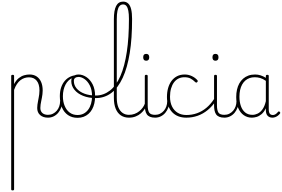

<svg xmlns="http://www.w3.org/2000/svg" viewBox="-20 -1444 3500 2384"><path d="M136 920Q127 920 123 916.5Q119 913 119 905V-500Q119 -508 123.5 -511.5Q128 -515 137 -515Q147 -515 151 -511.5Q155 -508 155 -500V-400Q181 -449 213.5 -474.5Q246 -500 280.5 -509.5Q315 -519 347 -519Q398 -519 434.5 -495Q471 -471 490.5 -426.5Q510 -382 510 -320Q510 -296 507 -273.5Q504 -251 500 -229.5Q496 -208 491.5 -187Q487 -166 484 -145Q481 -124 481 -103Q481 -63 506.5 -40.5Q532 -18 577 -18Q584 -18 587.5 -12.5Q591 -7 591 -0.5Q591 6 587.5 11.5Q584 17 577 17Q515 17 478.5 -15Q442 -47 442 -103Q442 -124 445 -145Q448 -166 452 -187Q456 -208 460 -229.5Q464 -251 467 -273.5Q470 -296 470 -320Q470 -400 435.5 -442Q401 -484 340 -484Q312 -484 285 -475.5Q258 -467 234 -448.5Q210 -430 190 -400Q170 -370 155 -328V905Q155 913 150.5 916.5Q146 920 136 920Z M575 17Q566 17 561 11.5Q556 6 556 -0.5Q556 -7 561 -12.5Q566 -18 575 -18Q609 -18 637 -32Q665 -46 685 -69.5Q705 -93 715.5 -123Q726 -153 726 -186Q726 -196 733 -199.5Q740 -203 746.5 -199.5Q753 -196 753 -186Q753 -146 740 -109.5Q727 -73 703.5 -44.5Q680 -16 647 0.5Q614 17 575 17Z M943 19Q874 19 824.5 -15Q775 -49 749 -109.5Q723 -170 723 -250Q723 -310 739 -358Q755 -406 785 -440.5Q815 -475 855 -493Q895 -511 943 -511Q949 -511 951 -505.5Q953 -500 951 -494.5Q949 -489 943 -489Q910 -489 882 -477.5Q854 -466 831.5 -444.5Q809 -423 793.5 -393.5Q778 -364 769.5 -327.5Q761 -291 761 -250Q761 -182 783 -129Q805 -76 845.5 -46Q886 -16 943 -16Q985 -16 1018 -33Q1051 -50 1074.5 -81.5Q1098 -113 1110.5 -156Q1123 -199 1123 -250Q1123 -328 1096 -381.5Q1069 -435 1030 -462Q991 -489 955 -489Q946 -489 941 -493.5Q936 -498 936 -504Q936 -510 941 -514.5Q946 -519 955 -519Q1004 -519 1051.5 -488Q1099 -457 1130 -397Q1161 -337 1161 -250Q1161 -202 1151.5 -160.5Q1142 -119 1123.5 -86Q1105 -53 1078 -29.5Q1051 -6 1017.5 6.5Q984 19 943 19Z M1169 -226Q1082 -226 1013 -253.5Q944 -281 904.5 -329Q865 -377 865 -438Q865 -465 876.5 -483Q888 -501 908.5 -510Q929 -519 956 -519Q965 -519 970.5 -514.5Q976 -510 976.5 -504Q977 -498 972.5 -493.5Q968 -489 959 -489Q931 -489 914 -477Q897 -465 897 -438Q897 -386 932 -345Q967 -304 1028.5 -281Q1090 -258 1169 -258Q1219 -258 1263 -274Q1307 -290 1345.5 -320Q1384 -350 1416.5 -395.5Q1449 -441 1475.5 -501.5Q1502 -562 1521.5 -636.5Q1541 -711 1554.5 -799.5Q1568 -888 1574.5 -990.5Q1581 -1093 1581 -1208Q1581 -1218 1587 -1222.5Q1593 -1227 1600.5 -1227Q1608 -1227 1614 -1222.5Q1620 -1218 1620 -1208Q1620 -1088 1613 -982.5Q1606 -877 1591 -785.5Q1576 -694 1554.5 -617.5Q1533 -541 1504 -478.5Q1475 -416 1439.5 -368.5Q1404 -321 1362 -289.5Q1320 -258 1271.5 -242Q1223 -226 1169 -226Z M1581 17Q1524 17 1482 -10.5Q1440 -38 1417 -93Q1394 -148 1394 -230V-1205Q1394 -1316 1422 -1370Q1450 -1424 1509 -1424Q1547 -1424 1572 -1400.5Q1597 -1377 1608.5 -1329Q1620 -1281 1620 -1209Q1620 -1200 1614 -1195Q1608 -1190 1600.5 -1190Q1593 -1190 1587 -1195Q1581 -1200 1581 -1209Q1581 -1270 1573.5 -1310Q1566 -1350 1550 -1369.5Q1534 -1389 1509 -1389Q1482 -1389 1464.5 -1369.5Q1447 -1350 1438.5 -1309.5Q1430 -1269 1430 -1205V-230Q1430 -160 1449 -113Q1468 -66 1502 -42Q1536 -18 1581 -18Q1590 -18 1595 -12.5Q1600 -7 1600 -0.5Q1600 6 1595 11.5Q1590 17 1581 17Z M1580 17Q1571 17 1566 11.5Q1561 6 1561 -0.5Q1561 -7 1566 -12.5Q1571 -18 1580 -18Q1619 -18 1651 -30Q1683 -42 1708 -62Q1733 -82 1751 -106.5Q1769 -131 1778 -156Q1781 -165 1788.5 -165Q1796 -165 1801 -158.5Q1806 -152 1803 -143Q1794 -117 1775.5 -89Q1757 -61 1729.5 -37Q1702 -13 1664.5 2Q1627 17 1580 17Z M1908 17Q1868 17 1842 6Q1816 -5 1802.5 -25.5Q1789 -46 1783.5 -74Q1778 -102 1778 -136V-500Q1778 -508 1782.5 -511.5Q1787 -515 1795 -515Q1805 -515 1809.5 -511.5Q1814 -508 1814 -500V-136Q1814 -75 1832 -46.5Q1850 -18 1908 -18Q1915 -18 1918 -12.5Q1921 -7 1921 -0.5Q1921 6 1918 11.5Q1915 17 1908 17ZM1795 -690Q1776 -690 1767 -701Q1758 -712 1758 -733Q1758 -754 1767 -764.5Q1776 -775 1795 -775Q1814 -775 1823.5 -764.5Q1833 -754 1833 -733Q1833 -711 1823.5 -700.5Q1814 -690 1795 -690Z M1905 17Q1896 17 1891 11.5Q1886 6 1886 -0.5Q1886 -7 1891 -12.5Q1896 -18 1905 -18Q1939 -18 1967 -32Q1995 -46 2015 -69.5Q2035 -93 2045.5 -123Q2056 -153 2056 -186Q2056 -196 2063 -199.5Q2070 -203 2076.5 -199.5Q2083 -196 2083 -186Q2083 -146 2070 -109.5Q2057 -73 2033.5 -44.5Q2010 -16 1977 0.5Q1944 17 1905 17Z M2294 17Q2182 17 2117.5 -51.5Q2053 -120 2053 -239Q2053 -300 2067.5 -351Q2082 -402 2110 -439.5Q2138 -477 2179 -498Q2220 -519 2274 -519Q2320 -519 2362.5 -499Q2405 -479 2433 -446Q2435 -442 2435.5 -437Q2436 -432 2428 -424Q2421 -417 2415 -418.5Q2409 -420 2405 -424Q2375 -454 2345 -469.5Q2315 -485 2270 -485Q2230 -485 2197 -469Q2164 -453 2140.5 -421.5Q2117 -390 2104 -345Q2091 -300 2091 -243Q2091 -173 2116 -122Q2141 -71 2186.5 -43.5Q2232 -16 2295 -16Q2304 -16 2309 -11Q2314 -6 2314 0.5Q2314 7 2309 12Q2304 17 2294 17Z M2294 17Q2285 17 2280.5 12Q2276 7 2276 0.5Q2276 -6 2281 -11Q2286 -16 2295 -16Q2364 -16 2427 -38.5Q2490 -61 2543.5 -106Q2597 -151 2639 -216Q2644 -224 2652 -222Q2660 -220 2664.5 -212.5Q2669 -205 2663 -195Q2617 -125 2559 -77.5Q2501 -30 2434 -6.5Q2367 17 2294 17Z M2768 17Q2728 17 2702 6Q2676 -5 2662.5 -25.5Q2649 -46 2643.5 -74Q2638 -102 2638 -136V-500Q2638 -508 2642.5 -511.5Q2647 -515 2655 -515Q2665 -515 2669.5 -511.5Q2674 -508 2674 -500V-136Q2674 -75 2692 -46.5Q2710 -18 2768 -18Q2775 -18 2778 -12.5Q2781 -7 2781 -0.5Q2781 6 2778 11.5Q2775 17 2768 17ZM2655 -690Q2636 -690 2627 -701Q2618 -712 2618 -733Q2618 -754 2627 -764.5Q2636 -775 2655 -775Q2674 -775 2683.5 -764.5Q2693 -754 2693 -733Q2693 -711 2683.5 -700.5Q2674 -690 2655 -690Z M2765 17Q2756 17 2751 11.5Q2746 6 2746 -0.5Q2746 -7 2751 -12.5Q2756 -18 2765 -18Q2799 -18 2827 -32Q2855 -46 2875 -69.5Q2895 -93 2905.5 -123Q2916 -153 2916 -186Q2916 -196 2923 -199.5Q2930 -203 2936.5 -199.5Q2943 -196 2943 -186Q2943 -146 2930 -109.5Q2917 -73 2893.5 -44.5Q2870 -16 2837 0.5Q2804 17 2765 17Z M3107 17Q3052 17 3008 -13Q2964 -43 2938.5 -100.5Q2913 -158 2913 -239Q2913 -288 2922.5 -330.5Q2932 -373 2951 -407.5Q2970 -442 2998.5 -467Q3027 -492 3064 -505.5Q3101 -519 3147 -519Q3182 -519 3214 -509Q3246 -499 3281 -478V-500Q3281 -508 3285.5 -511.5Q3290 -515 3299 -515Q3309 -515 3313 -511.5Q3317 -508 3317 -500V-88Q3317 -64 3322 -48Q3327 -32 3338.5 -24Q3350 -16 3367 -16Q3378 -16 3389 -20Q3400 -24 3411 -33Q3422 -42 3433 -55Q3438 -61 3443 -61Q3448 -61 3453 -55Q3458 -51 3459.5 -46Q3461 -41 3457 -35Q3446 -20 3430.5 -8Q3415 4 3397.5 10.5Q3380 17 3363 17Q3344 17 3329 11Q3314 5 3303 -6.5Q3292 -18 3286.5 -35.5Q3281 -53 3281 -76Q3281 -82 3281 -88.5Q3281 -95 3281 -100Q3258 -52 3227.5 -26.5Q3197 -1 3165.5 8Q3134 17 3107 17ZM2953 -243Q2953 -178 2971 -127Q2989 -76 3025 -47Q3061 -18 3114 -18Q3147 -18 3179.5 -33.5Q3212 -49 3239 -86Q3266 -123 3281 -188V-440Q3244 -466 3210.5 -475.5Q3177 -485 3143 -485Q3108 -485 3078.5 -474.5Q3049 -464 3026 -444Q3003 -424 2986.5 -394.5Q2970 -365 2961.5 -327Q2953 -289 2953 -243Z"/></svg>

Font: Playwrite BE WAL Thin
Style: Regular
Weight: 250
Version: Version 1.002